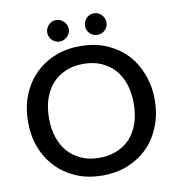

<svg xmlns="http://www.w3.org/2000/svg" viewBox="-95 -982 995 1075"><g transform="rotate(-10 402.0 -444.5)"><path d="M735.8 -212.4Q709 -144 663.1 -96.7Q616.2 -48.3 549.3 -20Q483.9 7.3 401.9 7.3Q320.3 7.3 255.4 -20Q189 -47.9 141.6 -96.7Q93.8 -146 67.9 -212.4Q42 -278.3 42 -359.9Q42 -441.4 67.9 -507.3Q94.7 -575.7 141.6 -624Q189 -672.9 255.4 -700.7Q320.3 -728 401.9 -728Q483.9 -728 549.3 -700.7Q616.2 -672.4 663.1 -624Q708.5 -577.1 735.8 -507.3Q762.2 -439.9 762.2 -359.9Q762.2 -279.8 735.8 -212.4ZM626 -471.7Q608.4 -522 578.1 -555.7Q548.3 -588.4 502 -608.4Q459 -627 401.9 -627Q345.7 -627 302.7 -608.4Q256.3 -588.4 226.6 -555.7Q196.3 -522.5 178.2 -471.7Q161.1 -423.3 161.1 -359.9Q161.1 -296.4 178.2 -248Q196.3 -196.8 226.6 -164.6Q257.8 -130.9 302.7 -111.8Q345.7 -93.3 401.9 -93.3Q459 -93.3 502 -111.8Q546.9 -130.9 578.1 -164.6Q607.9 -197.3 626 -248Q642.6 -297.4 642.6 -359.9Q642.6 -422.4 626 -471.7ZM356.9 -833.5Q356.9 -820.3 352.1 -810.1Q347.2 -799.8 338.4 -791Q329.6 -782.2 318.4 -777.8Q308.1 -772.9 294.4 -772.9Q281.7 -772.9 271.5 -777.8Q261.7 -781.7 252.4 -791Q243.2 -800.3 239.3 -810.1Q234.4 -820.3 234.4 -833.5Q234.4 -847.2 239.3 -857.4Q243.7 -868.2 252.4 -877Q261.2 -885.7 271.5 -890.6Q281.7 -895.5 294.4 -895.5Q308.1 -895.5 318.4 -890.6Q330.1 -885.3 338.4 -877Q346.7 -868.2 352.1 -857.4Q356.9 -847.2 356.9 -833.5ZM571.3 -833.5Q571.3 -820.3 566.4 -810.1Q561 -798.3 553.7 -791Q544.9 -782.2 534.2 -777.8Q523.9 -772.9 510.7 -772.9Q496.6 -772.9 486.3 -777.8Q475.6 -782.2 466.8 -791Q458.5 -799.3 454.1 -810.1Q449.2 -820.3 449.2 -833.5Q449.2 -847.2 454.1 -857.4Q458.5 -868.7 466.8 -877Q475.6 -885.7 486.3 -890.6Q496.6 -895.5 510.7 -895.5Q523.9 -895.5 534.2 -890.6Q544.9 -885.7 553.7 -877Q560.5 -870.1 566.4 -857.4Q571.3 -847.2 571.3 -833.5Z"/></g></svg>

Font: Lato-SemiBold
Style: Regular
Weight: 500
Designer: Lukasz Dziedzic with Adam Twardoch and Botio Nikoltchev
Foundry: tyPoland Lukasz Dziedzic
Version: ""